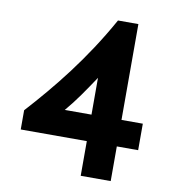

<svg xmlns="http://www.w3.org/2000/svg" viewBox="-76 -721 713 788"><g transform="rotate(10 281.0 -327.0)"><path d="M201.2 -254.9C241.2 -301.8 273.4 -349.6 312.5 -408.2V-254.9ZM352.5 -654.3C254.9 -478.5 143.6 -341.8 37.1 -224.6V-144.5H312.5V0H437.5V-144.5H526.4V-254.9H437.5V-654.3Z"/></g></svg>

Font: Sen-gleads
Style: Bold
Weight: 700
Designer: Kosal Sen, Philatype
Foundry: Philatype
Version: Version 1.004; ttfautohint (v1.8.3)